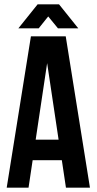

<svg xmlns="http://www.w3.org/2000/svg" viewBox="-20 -868 447 888"><path d="M396 0H285L266 -127H131L112 0H11L123 -700H284ZM145 -222H251L198 -576ZM65 -737 154 -848H253L342 -737H248L203 -792L159 -737Z"/></svg>

Font: Bebas Neue
Style: Regular
Weight: 400
Designer: Ryoichi Tsunekawa
Foundry: Ryoichi Tsunekawa
Version: Version 1.300